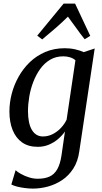

<svg xmlns="http://www.w3.org/2000/svg" viewBox="-20 -832 585 1101"><path d="M434.5 37Q426.5 94.5 400 135.2Q373.5 176 335.8 201Q298 226 254.8 237.8Q211.5 249.5 169 249.5Q146 249.5 121.8 246.2Q97.5 243 77.2 237.8Q57 232.5 45 226L69.5 144Q80.5 154.5 100.8 165.8Q121 177 146 185Q171 193 196.5 193Q236.5 193 264 180.5Q291.5 168 308.2 138.8Q325 109.5 332.5 60L352.5 -78Q337 -55.5 314 -35.5Q291 -15.5 261.2 -2.8Q231.5 10 196.5 10Q142.5 10 106.5 -15.5Q70.5 -41 52.2 -86.8Q34 -132.5 34 -193Q34 -243 47.2 -294.2Q60.5 -345.5 86.8 -392.2Q113 -439 151.2 -475.8Q189.5 -512.5 239.8 -534Q290 -555.5 352 -555.5Q383 -555.5 411.5 -549Q440 -542.5 460 -533L523 -554ZM412.5 -486.5Q400 -497.5 382 -503.2Q364 -509 343 -509Q300 -509 267 -489.2Q234 -469.5 210.2 -436.2Q186.5 -403 170.8 -362Q155 -321 147.8 -277.5Q140.5 -234 140.5 -195Q140.5 -159.5 146.2 -132.2Q152 -105 163.2 -86.5Q174.5 -68 190.2 -58.8Q206 -49.5 226 -49.5Q256 -49.5 282.8 -63.2Q309.5 -77 330 -99Q350.5 -121 362 -146ZM222 -606 193.5 -627.5 345 -811.5H410.5L497.5 -626.5L465.5 -607Q441 -637.5 418.2 -669.8Q395.5 -702 369.5 -736.5Q336 -703.5 299 -671.2Q262 -639 222 -606Z"/></svg>

Font: Merriweather 48pt
Style: Italic
Weight: 400
Italic angle: -7.8°
Version: Version 2.101